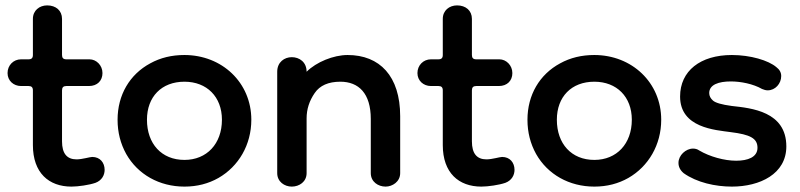

<svg xmlns="http://www.w3.org/2000/svg" viewBox="-20 -676 2968 712"><path d="M245 16C270 16 311 10 334 2C358 -7 368 -27 368 -46C368 -73 351 -94 322 -94C313 -94 285 -85 264 -85C228 -85 210 -107 210 -152V-341C210 -352 215 -357 226 -357H310C341 -357 360 -377 360 -405C360 -434 337 -456 312 -456H226C215 -456 210 -461 210 -472V-606C210 -637 187 -656 155 -656C126 -656 102 -637 102 -606V-472C102 -461 97 -456 86 -456H58C30 -456 8 -434 8 -405C8 -377 30 -357 58 -357H86C97 -357 102 -352 102 -341V-138C102 -35 161 16 245 16Z M664 16C711 16 753 5 790 -16C865 -59 912 -139 912 -232C912 -370 803 -472 664 -472C617 -472 575 -462 537 -441C461 -400 416 -324 416 -232C416 -185 427 -143 448 -105C491 -29 571 16 664 16ZM664 -83C579 -83 525 -143 525 -232C525 -317 579 -373 664 -373C747 -373 803 -317 803 -232C803 -143 747 -83 664 -83Z M1410 16C1435 16 1464 -2 1464 -34V-245C1464 -394 1388 -472 1269 -472C1217 -472 1153 -446 1117 -410C1117 -446 1090 -464 1062 -464C1035 -464 1008 -446 1008 -410V-34C1008 -2 1035 16 1062 16C1090 16 1117 -2 1117 -34V-237C1117 -271 1127 -302 1147 -331C1166 -359 1198 -373 1242 -373C1310 -373 1355 -330 1355 -235V-34C1355 -2 1382 16 1410 16Z M1765 16C1790 16 1831 10 1854 2C1878 -7 1888 -27 1888 -46C1888 -73 1871 -94 1842 -94C1833 -94 1805 -85 1784 -85C1748 -85 1730 -107 1730 -152V-341C1730 -352 1735 -357 1746 -357H1830C1861 -357 1880 -377 1880 -405C1880 -434 1857 -456 1832 -456H1746C1735 -456 1730 -461 1730 -472V-606C1730 -637 1707 -656 1675 -656C1646 -656 1622 -637 1622 -606V-472C1622 -461 1617 -456 1606 -456H1578C1550 -456 1528 -434 1528 -405C1528 -377 1550 -357 1578 -357H1606C1617 -357 1622 -352 1622 -341V-138C1622 -35 1681 16 1765 16Z M2184 16C2231 16 2273 5 2310 -16C2385 -59 2432 -139 2432 -232C2432 -370 2323 -472 2184 -472C2137 -472 2095 -462 2057 -441C1981 -400 1936 -324 1936 -232C1936 -185 1947 -143 1968 -105C2011 -29 2091 16 2184 16ZM2184 -83C2099 -83 2045 -143 2045 -232C2045 -317 2099 -373 2184 -373C2267 -373 2323 -317 2323 -232C2323 -143 2267 -83 2184 -83Z M2694 16C2798 16 2896 -31 2896 -133C2896 -263 2766 -275 2694 -283C2656 -288 2633 -295 2624 -303C2615 -311 2610 -320 2610 -331C2610 -362 2645 -374 2690 -374C2727 -374 2773 -365 2806 -346C2813 -343 2820 -341 2827 -341C2855 -341 2877 -366 2877 -394C2877 -407 2871 -418 2859 -427C2830 -452 2763 -472 2694 -472C2577 -472 2502 -413 2502 -318C2502 -202 2632 -194 2690 -186C2762 -177 2789 -163 2789 -128C2789 -93 2753 -80 2710 -80C2666 -80 2612 -95 2573 -118C2566 -123 2558 -125 2550 -125C2523 -125 2496 -100 2496 -72C2496 -58 2502 -45 2515 -34C2564 1 2633 16 2694 16Z"/></svg>

Font: Dongle
Style: Regular
Weight: 400
Designer: Yanghee Ryu
Foundry: Yanghee Ryu
Version: Version 2.000